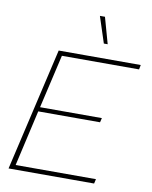

<svg xmlns="http://www.w3.org/2000/svg" viewBox="-100 -1010 857 1083"><g transform="rotate(10 329.0 -468.5)"><path d="M412 -937 454 -787H432L383 -937ZM25 0 188 -704H658L653 -678H211L140 -371H494L488 -346H134L61 -26H521L515 0Z"/></g></svg>

Font: Prodigy Sans ExtraLight
Style: Italic
Weight: 200
Italic angle: -13°
Designer: Wei Huang
Foundry: Wei Huang
Version: Version 1.003; ttfautohint (v1.8.3)